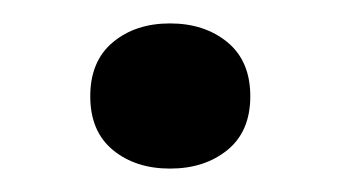

<svg xmlns="http://www.w3.org/2000/svg" viewBox="-20 -435 290 164"><path d="M193.8 -352.8Q193.8 -322.8 174.3 -306.9Q154.8 -291 125.2 -291Q95.7 -291 76.4 -306.9Q57.1 -322.8 57.1 -352.8Q57.1 -382.8 76.4 -398.9Q95.7 -415 125.2 -415Q154.8 -415 174.3 -398.9Q193.8 -382.8 193.8 -352.8Z"/></svg>

Font: Inder
Style: Regular
Weight: 400
Designer: Irina Smirnova
Foundry: Irina Smirnova
Version: Version 1.001